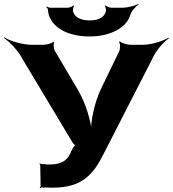

<svg xmlns="http://www.w3.org/2000/svg" viewBox="-74 -937 873 969"><path d="M180 10H195C340 10 394 -59 438 -139L695 -641C712 -680 752 -727 779 -744L776 -747C750 -730 690 -711 646 -711H585C569 -711 538 -720 532 -728L526 -726C534 -718 533 -691 528 -679L434 -485C402 -417 383 -321 385 -267H389C387 -321 359 -416 320 -482L202 -682C197 -692 194 -717 200 -724L195 -726C190 -719 161 -711 146 -711H88C39 -711 -23 -730 -52 -748L-54 -745C-26 -727 19 -680 39 -640L292 -218C294 -214 305 -202 310 -202L309 -206C305 -206 296 -193 294 -190L288 -177C288 -177 289 -175 289 -176H284L285 -172C269 -133 244 -107 178 -107H168C159 -108 149 -108 140 -109H134C132 -109 129 -112 128 -113L124 -110C125 -109 129 -107 129 -105L131 3C131 5 127 8 126 9L130 12C131 11 136 8 138 9H141L142 7L145 11L148 9C158 9 170 10 180 10ZM379 -834C334 -834 304 -849 295 -878C293 -886 295 -902 300 -907L295 -909C291 -904 276 -898 266 -898H181C175 -898 165 -902 161 -904L159 -901C163 -899 168 -893 168 -888C169 -871 173 -854 182 -840C211 -786 283 -753 379 -753C409 -753 439 -757 465 -764C521 -780 569 -811 584 -863C590 -882 611 -905 626 -914L624 -917C608 -908 569 -898 544 -898H489C479 -898 464 -904 460 -909L455 -907C460 -902 462 -886 460 -878C451 -849 422 -834 379 -834Z"/></svg>

Font: Asimov
Style: EdgeWide
Weight: 500
Designer: Google
Version: Version 2.000980: 2014